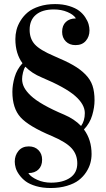

<svg xmlns="http://www.w3.org/2000/svg" viewBox="-20 -734 523 946"><path d="M431.2 24.9Q431.2 47.4 425.3 69.3Q419.4 91.3 404.8 114Q390.1 136.7 367.9 153.8Q345.7 170.9 309.8 181.6Q273.9 192.4 229.5 192.4Q189.5 192.4 157.7 183.1Q126 173.8 106.9 159.7Q87.9 145.5 75 127.4Q62 109.4 57.4 93.3Q52.7 77.1 52.7 62.5Q52.7 31.7 71 9.5Q89.4 -12.7 121.6 -12.7Q151.4 -12.7 169.4 5.6Q187.5 23.9 187.5 52.7Q187.5 84 169.2 101.3Q150.9 118.7 120.6 118.7V120.6Q132.8 138.2 163.8 152.1Q194.8 166 231.4 166Q290 166 325.4 141.8Q360.8 117.7 360.8 70.8Q360.8 27.3 333 -3.4Q305.2 -34.2 234.9 -64Q122.1 -111.3 81.5 -155.8Q41 -200.2 41 -281.7Q41 -315.9 52.2 -354.5Q63.5 -393.1 90.8 -422.4Q55.7 -469.7 55.7 -541.5Q55.7 -564 61.3 -586.4Q66.9 -608.9 81.3 -632.3Q95.7 -655.8 117.2 -673.6Q138.7 -691.4 173.6 -702.6Q208.5 -713.9 251.5 -713.9Q290 -713.9 320.8 -704.3Q351.6 -694.8 369.9 -680.9Q388.2 -667 400.1 -648.7Q412.1 -630.4 416.5 -614.5Q420.9 -598.6 420.9 -584Q420.9 -553.7 402.8 -532.7Q384.8 -511.7 352.1 -511.7Q322.3 -511.7 304.2 -530Q286.1 -548.3 286.1 -577.1Q286.1 -608.4 304.4 -625.7Q322.8 -643.1 353 -643.1V-645Q341.3 -662.6 311.8 -675Q282.2 -687.5 245.1 -687.5Q188.5 -687.5 157.2 -661.4Q126 -635.3 126 -587.4Q126 -543.5 151.4 -515.4Q176.8 -487.3 247.1 -457.5Q305.2 -433.1 340.6 -412.8Q376 -392.6 400.9 -367.2Q425.8 -341.8 435.8 -311.8Q445.8 -281.7 445.8 -239.7Q445.8 -205.1 434.3 -166Q422.9 -127 393.6 -96.2Q431.2 -45.4 431.2 24.9ZM185.5 -352.5Q136.2 -373 105 -405.3Q98.1 -396.5 93.5 -377.4Q88.9 -358.4 88.9 -344.7Q88.9 -323.2 98.9 -303.7Q108.9 -284.2 131.8 -262.5Q154.8 -240.7 196 -217.3Q237.3 -193.8 296.4 -168.9Q346.7 -147.5 379.4 -113.3Q397.9 -138.7 397.9 -176.8Q397.9 -219.7 349.9 -261.7Q301.8 -303.7 185.5 -352.5Z"/></svg>

Font: VidalokaRegular
Style: Regular
Weight: 400
Designer: Cyreal (www.cyreal.org)
Foundry: Cyreal (www.cyreal.org)
Version: Version 1.000